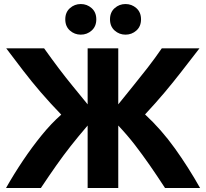

<svg xmlns="http://www.w3.org/2000/svg" viewBox="-20 -933 1023 953"><path d="M10 0Q49 -69 94 -136Q139 -203 187 -262Q235 -321 284 -364Q228 -422 182 -475.5Q136 -529 95 -582.5Q54 -636 11 -693H199Q239 -637 273 -592Q307 -547 341.5 -505Q376 -463 415 -415V-693H567V-415Q607 -465 642.5 -508.5Q678 -552 712.5 -596.5Q747 -641 783 -693H970Q922 -631 880.5 -577.5Q839 -524 796 -473Q753 -422 700 -365Q781 -290 848 -196.5Q915 -103 973 0H799Q758 -63 722.5 -114Q687 -165 650.5 -212.5Q614 -260 567 -310V0H415V-310Q367 -254 330.5 -207.5Q294 -161 259.5 -112Q225 -63 183 0ZM603 -761Q572 -761 549 -781.5Q526 -802 526 -837Q526 -872 549 -892.5Q572 -913 603 -913Q634 -913 657 -892.5Q680 -872 680 -837Q680 -802 657 -781.5Q634 -761 603 -761ZM381 -761Q350 -761 327 -781.5Q304 -802 304 -837Q304 -872 327 -892.5Q350 -913 381 -913Q412 -913 435 -892.5Q458 -872 458 -837Q458 -802 435 -781.5Q412 -761 381 -761Z"/></svg>

Font: Ubuntu Sans ExtraBold
Style: Regular
Weight: 800
Designer: Dalton Maag Ltd
Foundry: Dalton Maag Ltd
Version: Version 1.006; ttfautohint (v1.8.4.7-5d5b)